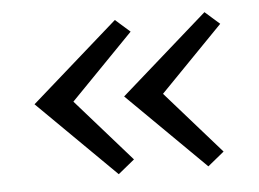

<svg xmlns="http://www.w3.org/2000/svg" viewBox="-36 -433 598 444"><g transform="rotate(-5 263.0 -211.0)"><path d="M223 -33 43 -211 245 -389 279 -359 127 -203 128 -215 261 -64ZM431 -33 251 -211 453 -389 487 -359 335 -203 336 -215 469 -64Z"/></g></svg>

Font: Ysabeau Infant
Style: Italic
Weight: 400
Italic angle: -12°
Designer: Christian Thalmann (Catharsis Fonts)
Version: Version 2.001;gftools[0.9.30]; featfreeze: ss01,ss02,lnum